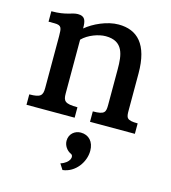

<svg xmlns="http://www.w3.org/2000/svg" viewBox="-114 -596 852 955"><g transform="rotate(15 312.5 -118.5)"><path d="M39.1 0H287.1V-53.7C221.2 -53.7 212.9 -66.4 212.9 -105V-381.8C243.7 -413.6 296.4 -431.6 332 -431.6C423.8 -431.6 431.6 -361.3 431.6 -288.6V-106C431.6 -67.4 428.7 -53.7 366.2 -53.7V0H597.2V-53.7C538.1 -53.7 537.1 -67.4 537.1 -106V-294.9C537.1 -444.8 475.6 -504.4 378.9 -504.4C320.3 -504.4 252 -472.7 212.9 -439.5C212.9 -479.5 207.5 -502 169.9 -502C138.2 -502 117.2 -481.4 38.1 -481.4V-427.7H67.9C106.9 -427.7 106.9 -413.6 107.4 -371.1V-105C107.4 -66.4 98.1 -53.7 39.1 -53.7ZM277.8 121.1C277.8 145 293.5 168.5 315.4 178.2C333.5 186 325.7 222.2 277.3 237.8L295.9 267.1C360.8 259.8 404.8 197.8 404.8 139.2C404.8 92.8 377.9 63.5 336.4 63.5C305.7 63.5 277.8 85.4 277.8 121.1Z"/></g></svg>

Font: Arbutus Slab
Style: Regular
Weight: 400
Designer: Karolina Lach
Foundry: Karolina Lach
Version: Version 1.001